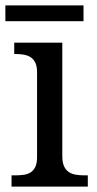

<svg xmlns="http://www.w3.org/2000/svg" viewBox="-20 -695 360 715"><path d="M36 -42Q53 -42 68 -44Q83 -46 94 -53Q105 -60 111.5 -73.5Q118 -87 118 -109V-426Q118 -448 111.5 -461.5Q105 -475 94 -482Q83 -489 68 -491.5Q53 -494 36 -494H33V-536H212V-114Q212 -90 218.5 -76Q225 -62 236 -54.5Q247 -47 262 -44.5Q277 -42 294 -42H307V0H23V-42ZM291 -616H0V-675H291Z"/></svg>

Font: MM Taunggyi
Style: Regular
Weight: 400
Designer: Khon Soe Zaw Thu
Version: Version 1.00 July 18, 2016, initial release